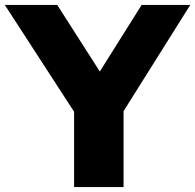

<svg xmlns="http://www.w3.org/2000/svg" viewBox="-48 -760 794 780"><path d="M253 0V-306L-28.5 -740H184.5L357.5 -469.5L527.5 -740H725L454 -308.5V0Z"/></svg>

Font: Encode Sans SemiExpanded SemiExpanded ExtraBold
Style: Regular
Weight: 800
Width: 6
Designer: Multiple Designers
Foundry: Impallari Type
Version: Version 3.000; ttfautohint (v1.8.3) -l 8 -r 50 -G 200 -x 14 